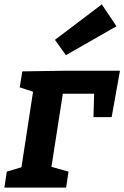

<svg xmlns="http://www.w3.org/2000/svg" viewBox="-30 -857 568 877"><path d="M72 -531 274 -534H518L480 -322H397L400 -429H257L205 -95L283 -73L272 0H-10L1 -73L68 -93L121 -438L60 -458ZM502 -737 271 -605 221 -675 435 -837Z"/></svg>

Font: Bitter Pro
Style: Bold Italic
Weight: 700
Italic angle: -9°
Designer: Sol Matas, and Bitter project Authors
Foundry: Sol Matas
Version: Version 1.010